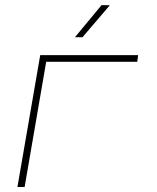

<svg xmlns="http://www.w3.org/2000/svg" viewBox="-20 -749 627 769"><path d="M529.8 -501.5H165L78.6 0H49.8L141.1 -528.3H533.2ZM386.7 -728.5 419.9 -728 310.1 -599.6 280.3 -600.1Z"/></svg>

Font: Roboto Mono Thin
Style: Italic
Weight: 250
Designer: Google
Version: Version 2.000985; 2015; ttfautohint (v1.3)